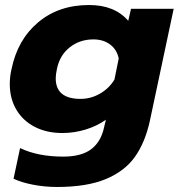

<svg xmlns="http://www.w3.org/2000/svg" viewBox="-20 -515 712 765"><path d="M34 197 60 75Q131 109 232 109Q305 109 344 79Q383 49 395 -9L402 -38Q367 -13 321.5 1Q276 15 228 15Q167 15 119.5 -9Q72 -33 45.5 -77.5Q19 -122 19 -180Q19 -211 26 -240Q50 -357 132 -426Q214 -495 335 -495Q437 -495 491 -432L502 -480H672L577 -33Q558 53 517.5 110Q477 167 401.5 198.5Q326 230 207 230Q159 230 112 221Q65 212 34 197ZM436 -198 453 -282Q446 -317 419 -337.5Q392 -358 352 -358Q298 -358 258 -326.5Q218 -295 207 -241Q202 -218 202 -203Q202 -121 301 -121Q342 -121 378.5 -142Q415 -163 436 -198Z"/></svg>

Font: Prompt Bold
Style: Bold Italic
Weight: 700
Italic angle: -12°
Designer: Katatrad Team
Foundry: CadsonDemak
Version: Version 1.000